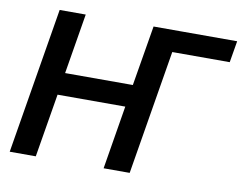

<svg xmlns="http://www.w3.org/2000/svg" viewBox="-79 -835 1186 942"><g transform="rotate(10 514.5 -364.0)"><path d="M1029.3 -727.5 1011.2 -620.1H698.2L615.7 -727.5ZM24.4 0 145 -727.5H274.9L225.1 -427.2H562.5L612.8 -727.5H742.7L622.1 0H492.2L544.4 -316.4H207L154.3 0Z"/></g></svg>

Font: Inter 20pt SemiBold
Style: Italic
Weight: 600
Italic angle: -9.3988°
Version: Version 4.001;git-66647c0bb